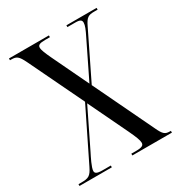

<svg xmlns="http://www.w3.org/2000/svg" viewBox="-170 -828 877 941"><g transform="rotate(-30 268.5 -357.0)"><path d="M6 0H189V-10H141C110 -10 101 -17 101 -29C101 -49 126 -97 136 -117L241 -332L347 -111C368 -67 376 -45 376 -32C376 -17 367 -10 332 -10H305V0H529V-10H524C497 -10 487 -17 467 -60L305 -398L432 -658C451 -698 463 -704 496 -704H515V-714H344V-704H389C417 -704 424 -697 424 -683C424 -668 415 -647 400 -617L299 -410L200 -617C186 -647 176 -670 176 -684C176 -698 186 -704 218 -704H245V-714H19V-704H26C56 -704 66 -697 87 -654L236 -344L95 -57C75 -16 63 -10 22 -10H6Z"/></g></svg>

Font: Noto Serif Display ExtraCondensed
Style: Regular
Weight: 400
Width: 2
Designer: Monotype Design Team
Foundry: Monotype Imaging Inc.
Version: Version 2.009